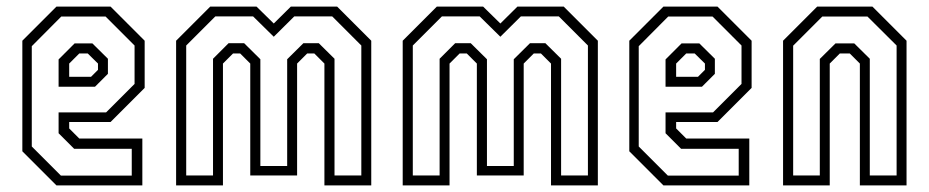

<svg xmlns="http://www.w3.org/2000/svg" viewBox="-20 -560 2806 580"><path d="M314 -540 417 -437V-294.5L314 -191.5H189V-172L219.5 -141.5H410V0H150.5L47.5 -103V-437L150.5 -540ZM299 -510H165L76 -420.5V-117.5L164 -29.5H378V-110.5H204L157 -157.5V-220.5H300.5L386.5 -306.5V-422.5ZM259 -429 306 -382.5V-337L267 -298H157V-380.5L205.5 -429ZM245 -398.5H219.5L189 -368V-328H255L276 -349V-368Z M512 0V-437L615 -540H755L807 -489L858.5 -540H998.5L1101.5 -437V0H960V-368L929.5 -398.5H908L877.5 -368V-30H736V-368L705.5 -398.5H684L653.5 -368V0ZM542.5 -30H623.5V-382.5L670.5 -429.5H717.5L766.5 -381V-58.5H847.5V-381L896.5 -429.5H943L990.5 -382.5V-30H1071.5V-422.5L983.5 -510.5H869L807 -449L744.5 -510.5H630.5L542.5 -422.5Z M1196.5 0V-437L1299.5 -540H1439.5L1491.5 -489L1543 -540H1683L1786 -437V0H1644.5V-368L1614 -398.5H1592.5L1562 -368V-30H1420.5V-368L1390 -398.5H1368.5L1338 -368V0ZM1227 -30H1308V-382.5L1355 -429.5H1402L1451 -381V-58.5H1532V-381L1581 -429.5H1627.5L1675 -382.5V-30H1756V-422.5L1668 -510.5H1553.5L1491.5 -449L1429 -510.5H1315L1227 -422.5Z M2147.5 -540 2250.5 -437V-294.5L2147.5 -191.5H2022.5V-172L2053 -141.5H2243.5V0H1984L1881 -103V-437L1984 -540ZM2132.5 -510H1998.5L1909.5 -420.5V-117.5L1997.5 -29.5H2211.5V-110.5H2037.5L1990.5 -157.5V-220.5H2134L2220 -306.5V-422.5ZM2092.5 -429 2139.5 -382.5V-337L2100.5 -298H1990.5V-380.5L2039 -429ZM2078.5 -398.5H2053L2022.5 -368V-328H2088.5L2109.5 -349V-368Z M2345.5 0V-437L2448.5 -540H2615.5L2718.5 -437V0H2577.5V-368L2547 -398.5H2517L2486.5 -368V0ZM2376 -30H2456.5V-382L2504 -429H2560.5L2607.5 -382.5V-30H2688.5V-422.5L2600.5 -510H2464L2376 -422Z"/></svg>

Font: Tourney Condensed Light
Style: Regular
Weight: 300
Width: 3
Designer: Tyler Finck
Foundry: Etcetera Type Co
Version: Version 1.010; ttfautohint (v1.8.3)